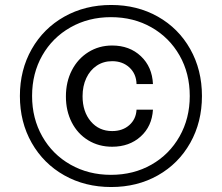

<svg xmlns="http://www.w3.org/2000/svg" viewBox="-20 -736 892 772"><path d="M245 -348Q245 -407 269 -453.5Q293 -500 335.5 -526.5Q378 -553 431 -553Q501 -553 546.5 -510Q592 -467 595 -398H529Q528 -439 500.5 -464.5Q473 -490 431 -490Q396 -490 369 -472Q342 -454 327 -422Q312 -390 312 -349Q312 -287 345 -248Q378 -209 431 -209Q473 -209 500 -233Q527 -257 529 -295H595Q591 -228 545.5 -187Q500 -146 431 -146Q377 -146 334.5 -172Q292 -198 268.5 -244Q245 -290 245 -348ZM60 -350Q60 -455 107.5 -538.5Q155 -622 238.5 -669Q322 -716 427 -716Q532 -716 615 -669Q698 -622 745 -538.5Q792 -455 792 -350Q792 -245 745 -161.5Q698 -78 615 -31Q532 16 427 16Q322 16 238.5 -31Q155 -78 107.5 -161.5Q60 -245 60 -350ZM743 -350Q743 -441 702 -513Q661 -585 589 -626Q517 -667 426 -667Q336 -667 263.5 -626Q191 -585 150 -513Q109 -441 109 -350Q109 -260 150 -187.5Q191 -115 263.5 -74Q336 -33 426 -33Q517 -33 589 -74Q661 -115 702 -187.5Q743 -260 743 -350Z"/></svg>

Font: Uncut Sans Variable
Style: Regular
Weight: 400
Designer: Kasper Nordkvist
Foundry: UNCUT.wtf
Version: Version 1.303;Glyphs 3.1.2 (3151)